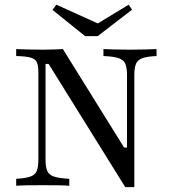

<svg xmlns="http://www.w3.org/2000/svg" viewBox="-20 -776 721 802"><path d="M503.2 5.6 183.1 -508.9H170.2V-108.9Q170.2 -79 177.4 -62.1Q184.7 -45.2 206 -38.3Q227.4 -31.5 269.4 -29V0Q254 -1.6 223.4 -2Q192.7 -2.4 158.1 -2.4Q122.6 -2.4 93.5 -2Q64.5 -1.6 47.6 0V-29Q86.3 -31.5 106.5 -38.3Q126.6 -45.2 133.5 -62.1Q140.3 -79 140.3 -108.1V-472.6Q140.3 -501.6 133.9 -515.7Q127.4 -529.8 107.7 -535.5Q87.9 -541.1 47.6 -541.9V-571Q65.3 -570.2 94.4 -569.4Q123.4 -568.5 159.7 -568.5Q184.7 -568.5 206.5 -569.4Q228.2 -570.2 242.7 -571L498.4 -159.7H510.5V-462.1Q510.5 -492.7 503.6 -509.3Q496.8 -525.8 475.4 -533.1Q454 -540.3 412.1 -541.9V-571Q428.2 -570.2 458.5 -569.4Q488.7 -568.5 523.4 -568.5Q558.9 -568.5 587.9 -569.4Q616.9 -570.2 633.9 -571V-541.9Q595.2 -540.3 575 -533.1Q554.8 -525.8 548 -509.3Q541.1 -492.7 541.1 -462.9V5.6ZM517.7 -756.5 531.5 -735.5 387.9 -625H335.5L199.2 -734.7L215.3 -756.5L409.7 -668.5H372.6Z"/></svg>

Font: Playfair
Style: Regular
Weight: 400
Designer: Claus Eggers Sørensen
Foundry: Claus Eggers Sørensen
Version: Version 2.001;gftools[0.9.30]